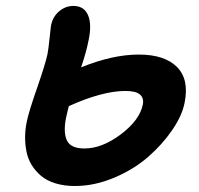

<svg xmlns="http://www.w3.org/2000/svg" viewBox="-20 -663 668 644"><path d="M231 -39.1Q194.8 -39.1 165.8 -48.1Q136.7 -57.1 117.9 -73Q99.1 -88.9 86.4 -109.4Q73.7 -129.9 68.8 -154.5Q64 -179.2 64.2 -204.1Q64.5 -229 69.8 -254.9Q76.2 -287.1 104 -366.9Q131.8 -446.8 139.2 -481Q142.6 -498.5 146 -532.7Q149.4 -566.9 150.9 -576.2Q156.7 -606.9 178.2 -625Q199.7 -643.1 226.1 -643.1Q262.2 -643.1 275.4 -611.8Q288.6 -580.6 276.9 -526.9Q270 -490.2 252 -437Q357.4 -480 445.8 -480Q532.2 -480 573.7 -438.2Q615.2 -396.5 599.1 -317.9Q590.8 -275.4 557.9 -227.1Q524.9 -178.7 476.8 -136.7Q428.7 -94.7 362.8 -66.9Q296.9 -39.1 231 -39.1ZM201.2 -266.1Q191.9 -218.3 204.6 -191.7Q217.3 -165 263.2 -165Q322.3 -165 385.3 -212.4Q448.2 -259.8 459 -312Q463.4 -334 449.5 -345.9Q435.5 -357.9 400.9 -357.9Q323.7 -357.9 210.9 -307.1Q207.5 -294.9 201.2 -266.1Z"/></svg>

Font: Shantell Sans Irregular
Style: Italic
Weight: 600
Italic angle: -11.31°
Designer: Stephen Nixon, Anya Danilova, Shantell Martin
Foundry: Arrow Type
Version: Version 1.006;[9816181b4]